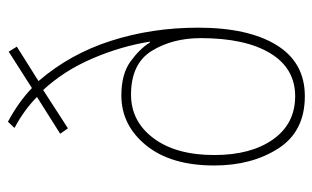

<svg xmlns="http://www.w3.org/2000/svg" viewBox="-176 -622 807 496"><g transform="rotate(-90 228.0 -373.5)"><path d="M146 -740Q193 -715 226 -682L131 -622L145 -602L244 -666Q294 -612 325.5 -538.5Q357 -465 369 -390H367Q350 -417 317.5 -440.5Q285 -464 230 -464Q153 -464 101 -400Q49 -336 49 -224Q49 -127 93 -58.5Q137 10 228 10Q315 10 360 -63Q405 -136 405 -266Q405 -385 371 -491Q337 -597 267 -678L356 -734L343 -755L249 -695Q214 -729 162 -757ZM378 -259Q378 -144 339 -79.5Q300 -15 228 -15Q157 -15 116.5 -72Q76 -129 76 -224Q76 -323 119.5 -381Q163 -439 232 -439Q312 -439 345 -385.5Q378 -332 378 -259Z"/></g></svg>

Font: Noto Sans Display SemiCondensed Thin
Style: Regular
Weight: 250
Width: 4
Designer: Monotype Design team
Foundry: Monotype Imaging Inc.
Version: 1.000